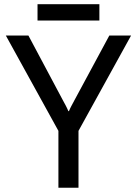

<svg xmlns="http://www.w3.org/2000/svg" viewBox="-20 -877 640 897"><path d="M252.9 0V-265.6L7.3 -710.9H112.8L272.9 -410.2Q280.8 -395.5 287.4 -383.3Q293.9 -371.1 299.3 -357.9H302.2Q307.6 -371.1 314.2 -383.3Q320.8 -395.5 328.6 -410.2L490.7 -710.9H592.3L346.7 -265.6V0ZM155.3 -781.2V-857.4H444.3V-781.2Z"/></svg>

Font: RobotoFlex
Style: Regular
Weight: 400
Designer: Berlow after Robertson
Foundry: Google
Version: Version 2.136